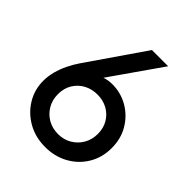

<svg xmlns="http://www.w3.org/2000/svg" viewBox="-203 -840 969 969"><g transform="rotate(45 281.0 -356.0)"><path d="M282.2 7.8Q212.4 7.8 157.5 -23.4Q102.5 -54.7 70.8 -106.9Q39.1 -159.2 39.1 -222.2Q39.1 -255.4 48.1 -289.1Q57.1 -322.8 72.5 -354.5Q87.9 -386.2 106.9 -414.1L317.4 -719.7H433.1L224.1 -420.4L204.6 -425.3Q221.2 -440.9 246.3 -448.7Q271.5 -456.5 298.8 -456.5Q358.9 -456.5 410.2 -427Q461.4 -397.5 492.7 -345.5Q523.9 -293.5 523.9 -226.1Q523.9 -158.7 491.9 -105.7Q460 -52.7 405.3 -22.5Q350.6 7.8 282.2 7.8ZM282.2 -84.5Q322.3 -84.5 354.2 -103.3Q386.2 -122.1 405 -154.3Q423.8 -186.5 423.8 -227.1Q423.8 -268.1 405.3 -299.6Q386.7 -331.1 354.7 -348.9Q322.8 -366.7 282.2 -366.7Q242.2 -366.7 210 -349.4Q177.7 -332 158.4 -300.5Q139.2 -269 139.2 -227.1Q139.2 -186 158 -153.8Q176.8 -121.6 209 -103Q241.2 -84.5 282.2 -84.5Z"/></g></svg>

Font: Reddit Mono Medium
Style: Regular
Weight: 500
Monospace: yes
Designer: Stephen Hutchings
Foundry: Reddit
Version: Version 1.014